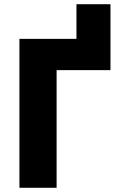

<svg xmlns="http://www.w3.org/2000/svg" viewBox="-20 -889 566 909"><path d="M72 0V-705H342V-869H503V-557H248V0Z"/></svg>

Font: Nunito Sans 7pt Condensed Black
Style: Regular
Weight: 900
Width: 3
Designer: Vernon Adams
Foundry: Vernon Adams
Version: Version 3.101;gftools[0.9.27]